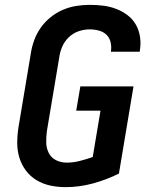

<svg xmlns="http://www.w3.org/2000/svg" viewBox="-20 -763 640 791"><path d="M250 8Q218 8 187.5 1.5Q157 -5 131 -20.5Q105 -36 87 -60Q69 -84 60 -113Q51 -142 51 -174Q51 -206 56 -238L107 -543Q111 -570 121 -597.5Q131 -625 148 -649Q165 -673 188.5 -692Q212 -711 239 -722.5Q266 -734 294 -738.5Q322 -743 350 -743Q378 -743 406 -739.5Q434 -736 459.5 -726Q485 -716 506 -700Q527 -684 540 -661Q553 -638 557 -610Q561 -582 556 -554Q556 -553 556 -552Q556 -551 556 -550H437Q437 -551 437 -551.5Q437 -552 437 -552Q440 -571 435.5 -589.5Q431 -608 418.5 -620Q406 -632 387.5 -637Q369 -642 350 -642Q327 -642 304.5 -634.5Q282 -627 264 -610Q246 -593 236.5 -571Q227 -549 224 -526L173 -222Q170 -198 170.5 -175Q171 -152 181 -132.5Q191 -113 211 -103Q231 -93 255 -93Q282 -93 309 -100Q336 -107 362 -116L394 -307H294L311 -407H530L470 -48Q418 -22 362 -7Q306 8 250 8Z"/></svg>

Font: Iosevka SS04 Extended Oblique
Style: Bold
Weight: 700
Width: 7
Italic angle: -9°
Monospace: yes
Designer: Belleve Invis
Foundry: Belleve Invis
Version: Version 19.0.0; ttfautohint (v1.8.4)